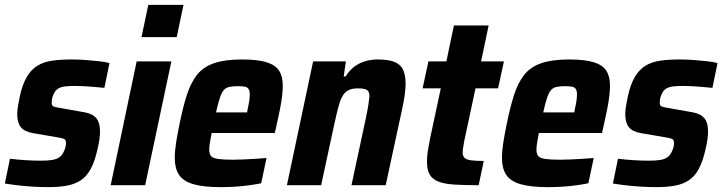

<svg xmlns="http://www.w3.org/2000/svg" viewBox="-23 -763 2978 791"><path d="M176 8Q147 8 114 6Q81 4 50.5 0.5Q20 -3 -3 -7L18 -109Q34 -107 51 -105.5Q68 -104 84.5 -103Q101 -102 117 -101.5Q133 -101 147 -101Q176 -101 194.5 -104.5Q213 -108 223.5 -116.5Q234 -125 240 -139Q244 -147 246.5 -156Q249 -165 249 -175Q249 -187 240 -191Q231 -195 209 -198L110 -215Q77 -221 62.5 -239.5Q48 -258 48 -293Q48 -309 51.5 -329Q55 -349 59 -368Q70 -417 88 -447Q106 -477 131.5 -492.5Q157 -508 192 -513Q227 -518 270 -518Q298 -518 327.5 -516Q357 -514 384 -511Q411 -508 428 -503L407 -401Q386 -403 364 -405Q342 -407 322 -408Q302 -409 287 -409Q263 -409 245.5 -407Q228 -405 216.5 -398Q205 -391 199 -377Q195 -370 192.5 -360.5Q190 -351 190 -339Q190 -328 197.5 -324.5Q205 -321 226 -318L316 -302Q337 -299 353.5 -291.5Q370 -284 379.5 -267.5Q389 -251 389 -219Q389 -207 386.5 -188.5Q384 -170 379 -150Q368 -99 351 -67.5Q334 -36 309.5 -20Q285 -4 252 2Q219 8 176 8Z M560 -610 588 -743H733L705 -610ZM433 0 540 -510H683L575 0Z M887 8Q814 8 772.5 -4.5Q731 -17 714 -43.5Q697 -70 697 -112Q697 -140 702.5 -175.5Q708 -211 717 -254Q731 -323 747 -372.5Q763 -422 788.5 -454.5Q814 -487 858.5 -502.5Q903 -518 973 -518Q1039 -518 1075.5 -506.5Q1112 -495 1127 -471.5Q1142 -448 1142 -410Q1142 -391 1139 -366Q1136 -341 1130.5 -313.5Q1125 -286 1118 -254L1109 -215H849Q845 -194 842 -176.5Q839 -159 839 -147Q839 -128 847 -119.5Q855 -111 876.5 -108Q898 -105 937 -105Q954 -105 977 -106Q1000 -107 1025.5 -108.5Q1051 -110 1075 -112L1053 -8Q1034 -4 1006 0Q978 4 947 6Q916 8 887 8ZM867 -300H995L997 -312Q1002 -334 1004 -348.5Q1006 -363 1006 -373Q1006 -389 1001 -396.5Q996 -404 985 -406Q974 -408 956 -408Q934 -408 920 -404.5Q906 -401 897.5 -390Q889 -379 882 -357.5Q875 -336 867 -300Z M1159 0 1267 -510H1402L1393 -448H1401Q1417 -474 1437.5 -489Q1458 -504 1482.5 -511Q1507 -518 1533 -518Q1578 -518 1603 -507.5Q1628 -497 1638 -475Q1648 -453 1648 -419Q1648 -400 1644.5 -373Q1641 -346 1634 -315L1566 0H1425L1484 -275Q1491 -308 1494.5 -330.5Q1498 -353 1499 -365Q1499 -380 1494 -387Q1489 -394 1478.5 -396.5Q1468 -399 1451 -399Q1428 -399 1413 -391.5Q1398 -384 1388.5 -368Q1379 -352 1371.5 -324Q1364 -296 1355 -255L1300 0Z M1949 0Q1891 0 1850 -2.5Q1809 -5 1784 -14.5Q1759 -24 1747.5 -43.5Q1736 -63 1736 -96Q1736 -109 1737.5 -124.5Q1739 -140 1742.5 -158Q1746 -176 1750 -198L1793 -399H1718L1742 -510H1816L1847 -658H1990L1959 -510H2053L2029 -399H1936L1890 -184Q1889 -176 1887 -166.5Q1885 -157 1884 -148Q1883 -139 1883 -134Q1883 -120 1891 -112.5Q1899 -105 1918 -102.5Q1937 -100 1970 -100Z M2235 8Q2162 8 2120.5 -4.5Q2079 -17 2062 -43.5Q2045 -70 2045 -112Q2045 -140 2050.5 -175.5Q2056 -211 2065 -254Q2079 -323 2095 -372.5Q2111 -422 2136.5 -454.5Q2162 -487 2206.5 -502.5Q2251 -518 2321 -518Q2387 -518 2423.5 -506.5Q2460 -495 2475 -471.5Q2490 -448 2490 -410Q2490 -391 2487 -366Q2484 -341 2478.5 -313.5Q2473 -286 2466 -254L2457 -215H2197Q2193 -194 2190 -176.5Q2187 -159 2187 -147Q2187 -128 2195 -119.5Q2203 -111 2224.5 -108Q2246 -105 2285 -105Q2302 -105 2325 -106Q2348 -107 2373.5 -108.5Q2399 -110 2423 -112L2401 -8Q2382 -4 2354 0Q2326 4 2295 6Q2264 8 2235 8ZM2215 -300H2343L2345 -312Q2350 -334 2352 -348.5Q2354 -363 2354 -373Q2354 -389 2349 -396.5Q2344 -404 2333 -406Q2322 -408 2304 -408Q2282 -408 2268 -404.5Q2254 -401 2245.5 -390Q2237 -379 2230 -357.5Q2223 -336 2215 -300Z M2681 8Q2652 8 2619 6Q2586 4 2555.5 0.5Q2525 -3 2502 -7L2523 -109Q2539 -107 2556 -105.5Q2573 -104 2589.5 -103Q2606 -102 2622 -101.5Q2638 -101 2652 -101Q2681 -101 2699.5 -104.5Q2718 -108 2728.5 -116.5Q2739 -125 2745 -139Q2749 -147 2751.5 -156Q2754 -165 2754 -175Q2754 -187 2745 -191Q2736 -195 2714 -198L2615 -215Q2582 -221 2567.5 -239.5Q2553 -258 2553 -293Q2553 -309 2556.5 -329Q2560 -349 2564 -368Q2575 -417 2593 -447Q2611 -477 2636.5 -492.5Q2662 -508 2697 -513Q2732 -518 2775 -518Q2803 -518 2832.5 -516Q2862 -514 2889 -511Q2916 -508 2933 -503L2912 -401Q2891 -403 2869 -405Q2847 -407 2827 -408Q2807 -409 2792 -409Q2768 -409 2750.5 -407Q2733 -405 2721.5 -398Q2710 -391 2704 -377Q2700 -370 2697.5 -360.5Q2695 -351 2695 -339Q2695 -328 2702.5 -324.5Q2710 -321 2731 -318L2821 -302Q2842 -299 2858.5 -291.5Q2875 -284 2884.5 -267.5Q2894 -251 2894 -219Q2894 -207 2891.5 -188.5Q2889 -170 2884 -150Q2873 -99 2856 -67.5Q2839 -36 2814.5 -20Q2790 -4 2757 2Q2724 8 2681 8Z"/></svg>

Font: Saira SemiCondensed
Style: Bold Italic
Weight: 700
Width: 4
Italic angle: -12°
Designer: Hector Gatti with collaboration of the Omnibus-Type team
Foundry: Omnibus-Type
Version: Version 1.101